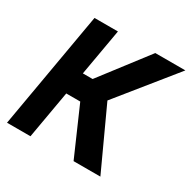

<svg xmlns="http://www.w3.org/2000/svg" viewBox="-159 -863 1007 1015"><g transform="rotate(30 344.5 -355.5)"><path d="M290.5 -290.5H205.1L154.3 0H11.2L134.8 -710.9H277.8L228 -426.3H287.6L505.9 -710.9H689.5L412.1 -367.2L581.1 0H417.5Z"/></g></svg>

Font: RobotoInd
Style: Bold Italic
Weight: 700
Italic angle: -12°
Designer: Google
Version: Version 2.001150; 2014